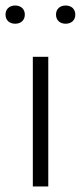

<svg xmlns="http://www.w3.org/2000/svg" viewBox="-32 -676 293 696"><path d="M143 0V-470H87V0ZM23 -590C44 -590 58 -603 58 -623C58 -643 44 -656 23 -656C2 -656 -12 -643 -12 -623C-12 -603 2 -590 23 -590ZM206 -590C227 -590 241 -603 241 -623C241 -643 227 -656 206 -656C185 -656 171 -643 171 -623C171 -603 185 -590 206 -590Z"/></svg>

Font: Gantari Light
Style: Regular
Weight: 300
Designer: Anugrah Pasau
Foundry: Lafontype
Version: Version 1.000